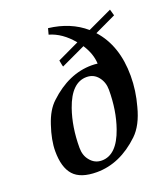

<svg xmlns="http://www.w3.org/2000/svg" viewBox="-133 -801 798 913"><g transform="rotate(-20 266.0 -344.5)"><path d="M487 -209Q465 -123 419 -79Q318 17 201 17Q119 17 83.5 -22.5Q48 -62 48 -144Q48 -200 72 -271Q94 -338 132 -373Q234 -469 350 -469Q358 -469 365.5 -468.5Q373 -468 380 -467Q378 -517 345 -568L221 -510Q220 -509 214 -543L324 -595Q272 -658 208 -676Q210 -684 212 -691Q214 -698 216 -706Q326 -693 399 -630L523 -688Q524 -687 532 -656L424 -605Q508 -512 508 -359Q508 -284 487 -209ZM388 -332Q388 -370 366 -397.5Q344 -425 308 -425Q232 -425 192 -311Q162 -225 162 -120Q162 -81 183 -56Q206 -27 242 -27Q318 -27 358 -142Q388 -227 388 -332Z"/></g></svg>

Font: GFS Didot
Style: Bold Italic
Weight: 700
Italic angle: -12°
Designer: Designed by Takis Katsoulidis and George D. Matthiopoulos.
Foundry: Designed by Takis Katsoulidis and George D. Matthiopoulos.
Version: Version 1.0